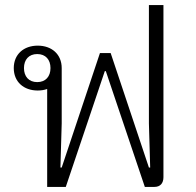

<svg xmlns="http://www.w3.org/2000/svg" viewBox="-20 -733 769 753"><path d="M165 0H238L391 -454H395L548 0H586C609 0 621 -15 621 -38V-713H564V-249L569 -76H564L414 -525H372L222 -76H217L222 -249V-466C222 -520 183 -554 128 -554C73 -554 34 -520 34 -466C34 -412 73 -378 128 -378C141 -378 154 -380 165 -384ZM126 -411C93 -411 74 -433 74 -466C74 -499 93 -521 126 -521C159 -521 178 -499 178 -466C178 -433 159 -411 126 -411Z"/></svg>

Font: IBM Plex Thai Looped Light
Style: Regular
Weight: 300
Designer: Mike Abbink, Paul van der Laan, Pieter van Rosmalen, Ben Mitchell, Mark Frömberg
Foundry: Bold Monday
Version: Version 1.0